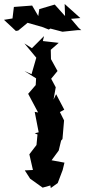

<svg xmlns="http://www.w3.org/2000/svg" viewBox="-82 -923 430 968"><path d="M209 0 234 -66 243 -103 178 -115 214 -164 226 -214 233 -222 241 -316 220 -358 242 -370 201 -448 188 -421 199 -483 176 -526 208 -565 175 -625 174 -672 214 -707 134 -716 140 -741 79 -680 41 -704 101 -632 77 -549 41 -565 100 -528 98 -494 60 -450 110 -356 93 -359 113 -256 93 -251 107 -245 102 -192 66 -145 84 -66 43 -64 70 -22 133 23 172 12 174 25ZM315 -782 276 -828 323 -832 244 -903 246 -842 194 -900 116 -877 111 -842 80 -895 -12 -888 -19 -830 -62 -823 -2 -767 10 -769 57 -808 131 -787 164 -774 172 -779 233 -763 309 -771H328Z"/></svg>

Font: Asimov Aggro
Style: Condensed
Weight: 500
Designer: Google
Version: Version 2.000980; 2014